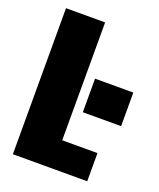

<svg xmlns="http://www.w3.org/2000/svg" viewBox="-132 -782 718 865"><g transform="rotate(20 227.5 -350.0)"><path d="M34 0V-700H221.5V-135H390.5V0ZM265.5 -446.5H449V-285.5H265.5Z"/></g></svg>

Font: Trispace SemiCondensed ExtraBold
Style: Regular
Weight: 800
Width: 4
Designer: Tyler Finck
Foundry: Etcetera Type Company
Version: Version 1.210; ttfautohint (v1.8.3)